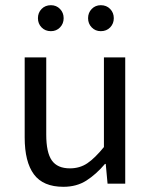

<svg xmlns="http://www.w3.org/2000/svg" viewBox="-20 -707 584 739"><path d="M224 12Q146 12 110.5 -36Q75 -84 75 -178V-486H158V-189Q158 -120 179.5 -89.5Q201 -59 249 -59Q287 -59 316 -78.5Q345 -98 380 -141V-486H462V0H394L387 -76H384Q350 -36 312.5 -12Q275 12 224 12ZM176 -587Q154 -587 140 -601.5Q126 -616 126 -637Q126 -658 140 -672.5Q154 -687 176 -687Q197 -687 211 -672.5Q225 -658 225 -637Q225 -616 211 -601.5Q197 -587 176 -587ZM368 -587Q347 -587 333 -601.5Q319 -616 319 -637Q319 -658 333 -672.5Q347 -687 368 -687Q390 -687 404 -672.5Q418 -658 418 -637Q418 -616 404 -601.5Q390 -587 368 -587Z"/></svg>

Font: Processing Sans Pro
Style: Regular
Weight: 400
Designer: Paul D. Hunt
Foundry: Adobe Systems Incorporated
Version: Version 2.020;PS 2.000;hotconv 1.0.86;makeotf.lib2.5.63406